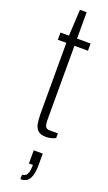

<svg xmlns="http://www.w3.org/2000/svg" viewBox="-179 -704 564 1000"><g transform="rotate(20 102.5 -204.5)"><path d="M137 11Q106 11 91.5 -2Q77 -15 72.5 -38.5Q68 -62 68 -93V-486H21V-526H68L76 -672H113V-526H188V-486H113V-79Q113 -52 118.5 -40Q124 -28 143 -28H188V-2Q181 2 171.5 5Q162 8 153 9.5Q144 11 137 11ZM86 263V238Q105 238 113.5 222Q122 206 122 171H100V98H150V161Q150 197 143 219.5Q136 242 122.5 252.5Q109 263 86 263Z"/></g></svg>

Font: Archivo Condensed Thin
Style: Regular
Weight: 250
Width: 3
Designer: Hector Gatti
Foundry: Omnibus-Type
Version: Version 2.001